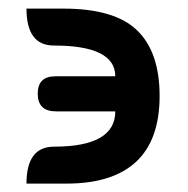

<svg xmlns="http://www.w3.org/2000/svg" viewBox="-20 -437 447 457"><path d="M43 0Q43 -87.9 108.4 -87.9Q254.4 -87.9 254.4 -171.9H113.3Q69.8 -171.9 69.8 -213.9Q69.8 -255.4 111.8 -255.4H254.4Q254.4 -328.6 108.4 -328.6Q43 -328.6 43 -416.5H131.3Q252.9 -416.5 306.4 -364.7Q359.9 -313 359.9 -208.5Q359.9 -104 304 -52Q248 0 138.7 0Z"/></svg>

Font: ALMAS
Style: Bold
Weight: 700
Designer: ALMAS Font/ by Husham Jawad Kadhim, derived from the Bainsely font by/ Paul James MIller
Foundry: High-Logic / Made with FontCreator
Version: Version 1.411;September 19, 2021;FontCreator 14.0.0.2814 32-